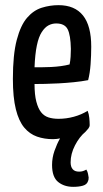

<svg xmlns="http://www.w3.org/2000/svg" viewBox="-20 -530 400 745"><path d="M264 195Q229 195 205.5 176Q182 157 182 110Q182 82 191.5 55Q201 28 213 7Q208 8 201 9Q194 10 186 10Q152 10 123.5 0Q95 -10 74 -35Q53 -60 41.5 -106Q30 -152 30 -224Q30 -318 45 -375Q60 -432 85 -461Q110 -490 142 -500Q174 -510 207 -510Q270 -510 302 -470Q334 -430 334 -349Q334 -316 331.5 -281Q329 -246 322 -219Q296 -214 266 -211Q236 -208 207.5 -206.5Q179 -205 154.5 -204.5Q130 -204 114 -204Q114 -162 121 -135.5Q128 -109 139.5 -94.5Q151 -80 168 -74.5Q185 -69 207 -69Q237 -69 266.5 -77Q296 -85 320 -100Q325 -88 326.5 -72.5Q328 -57 328 -45Q328 -38 323 -31.5Q318 -25 312 -19Q288 1 271 34Q254 67 254 100Q254 117 262 126.5Q270 136 287 136Q295 136 301.5 134Q308 132 315 128Q320 136 321.5 144.5Q323 153 324 159Q324 169 321 174Q317 186 301.5 190.5Q286 195 264 195ZM114 -269Q124 -269 141 -269Q158 -269 178 -270Q198 -271 216.5 -273.5Q235 -276 250 -280Q253 -294 254 -310Q255 -326 255 -340Q254 -394 242.5 -416.5Q231 -439 198 -439Q182 -439 168 -431.5Q154 -424 142 -405.5Q130 -387 123 -353.5Q116 -320 114 -269Z"/></svg>

Font: Yanone Kaffeesatz ExtraLight
Style: Regular
Weight: 400
Version: Version 2.003